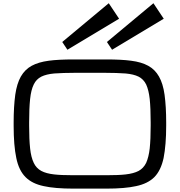

<svg xmlns="http://www.w3.org/2000/svg" viewBox="-20 -1125 1087 1161"><path d="M425.3 15.6Q311.5 15.6 244.6 0.5Q173.8 -14.2 134.3 -54.2Q93.8 -94.7 78.6 -169.4Q62.5 -245.1 62.5 -365.2V-384.8Q62.5 -479.5 72.3 -552.2Q82 -619.6 106 -662.1Q130.9 -705.1 171.4 -727.1Q212.4 -749.5 274.9 -757.8Q332.5 -765.6 425.3 -765.6H622.1Q714.8 -765.6 772.5 -757.8Q835 -750 876.5 -727.1Q917.5 -704.6 941.4 -662.1Q965.8 -619.6 975.1 -552.2Q984.9 -479.5 984.9 -384.8V-365.2Q984.9 -249 969.2 -169.4Q953.1 -94.7 913.6 -54.2Q873.5 -14.2 802.7 0.5Q735.8 15.6 622.1 15.6ZM622.1 -65.4Q698.7 -65.4 739.7 -70.3Q787.6 -75.7 817.9 -91.3Q847.7 -107.4 863.8 -140.1Q879.4 -175.3 885.3 -227.5Q891.1 -282.2 891.1 -365.2V-384.8Q891.1 -470.7 885.3 -526.4Q879.4 -580.1 863.8 -614.3Q847.7 -646.5 817.9 -661.6Q788.1 -676.3 739.7 -680.7Q682.6 -684.6 622.1 -684.6H425.3Q364.7 -684.6 307.6 -680.7Q259.8 -676.3 230 -661.6Q199.2 -646 184.1 -614.3Q168 -582 162.1 -526.4Q156.2 -470.7 156.2 -384.8V-365.2Q156.2 -282.2 162.1 -227.5Q168 -173.3 184.1 -140.1Q199.2 -107.9 230 -91.3Q259.3 -75.7 307.6 -70.3Q348.6 -65.4 425.3 -65.4ZM626.5 -871.1 907.7 -1105.5 970.2 -1011.7 657.7 -824.2ZM356.4 -871.1 637.7 -1105.5 700.2 -1011.7 387.7 -824.2Z"/></svg>

Font: Michroma+
Style: Regular
Weight: 400
Designer: beogot
Foundry: beogot
Version: Version